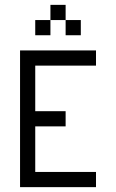

<svg xmlns="http://www.w3.org/2000/svg" viewBox="-20 -770 478 790"><path d="M62.5 -562.5H375V-500H125V-312.5H250V-250H125V-62.5H375V0H62.5ZM125 -687.5H187.5V-625H125ZM187.5 -750H250V-687.5H187.5ZM250 -687.5H312.5V-625H250Z"/></svg>

Font: Pixel Operator SC
Style: Regular
Weight: 400
Designer: Jayvee Enaguas (GrandChaos9000)
Foundry: The Grandoplex Project
Version: Version 1.4.1 (September 5, 2015)